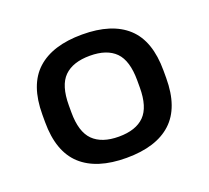

<svg xmlns="http://www.w3.org/2000/svg" viewBox="-87 -655 729 671"><g transform="rotate(-20 277.5 -319.0)"><path d="M277.5 -168.5Q214.5 -168.5 182.2 -200.5Q150 -232.5 150 -305V-331Q150 -405 182.2 -437Q214.5 -469 278 -469Q341 -469 372.8 -437Q404.5 -405 404.5 -331V-305Q404.5 -232.5 372.8 -200.5Q341 -168.5 277.5 -168.5ZM277.5 -89.5Q388 -89.5 445.2 -142.2Q502.5 -195 502.5 -304.5V-332Q502.5 -443 445.2 -495.5Q388 -548 278 -548Q167.5 -548 109.8 -495.5Q52 -443 52 -332V-304.5Q52 -195 109.5 -142.2Q167 -89.5 277.5 -89.5Z"/></g></svg>

Font: Anek Devanagari Medium
Style: Regular
Weight: 500
Designer: Kailash Malviya (Devanagari) & Yesha Goshar (Latin)
Foundry: Ek Type
Version: Version 1.003